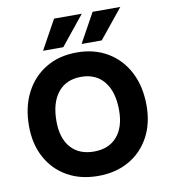

<svg xmlns="http://www.w3.org/2000/svg" viewBox="-93 -936 898 1023"><g transform="rotate(-10 356.0 -425.0)"><path d="M627.5 -858.5 499 -700H390L477.5 -858.5ZM419 -858.5 291 -700H181.5L269 -858.5ZM38 -317.5Q38 -420.5 77.8 -497.5Q117.5 -574.5 189 -617.2Q260.5 -660 356.5 -660Q451.5 -660 523 -617.2Q594.5 -574.5 634.2 -497.5Q674 -420.5 674 -317.5Q674 -220 634.2 -146.8Q594.5 -73.5 523 -32.8Q451.5 8 356.5 8Q260.5 8 189 -32.8Q117.5 -73.5 77.8 -146.8Q38 -220 38 -317.5ZM525.5 -317.5Q525.5 -417.5 481 -472.8Q436.5 -528 356.5 -528Q275.5 -528 231 -472.8Q186.5 -417.5 186.5 -317.5Q186.5 -226 231 -175Q275.5 -124 356.5 -124Q436.5 -124 481 -175Q525.5 -226 525.5 -317.5Z"/></g></svg>

Font: Overused Grotesk
Style: Bold
Weight: 710
Version: Version 0.004